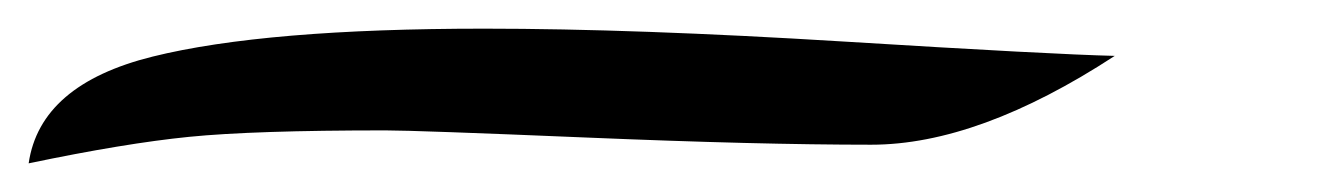

<svg xmlns="http://www.w3.org/2000/svg" viewBox="-22 -41 929 134"><path d="M-2 73Q6 18 84.5 -1.5Q163 -21 316 -21Q421 -21 567 -12Q713 -3 756 -2Q661 60 586 60Q507 60 387.5 55Q268 50 247 50Q155 50 110 54.5Q65 59 -2 73Z"/></svg>

Font: TypoPRO Dancing Script
Style: Bold
Weight: 700
Designer: Pablo Impallari
Foundry: Pablo Impallari. www.impallari.com Igino Marini. www.ikern.com
Version: Version 1.002